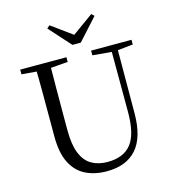

<svg xmlns="http://www.w3.org/2000/svg" viewBox="-135 -1057 1068 1184"><g transform="rotate(-15 398.5 -465.0)"><path d="M290.5 -945.4 450.3 -829.1H395.7L557.5 -945.7L574.2 -929.6L449.5 -791.9H396.5L272.6 -929.6ZM401.2 16.1Q323.9 16.1 265.4 -13.2Q206.9 -42.4 174.6 -106.7Q142.4 -171.1 142.4 -276.5V-391Q142.4 -475.8 142.3 -560.2Q142.2 -644.6 140 -728H232.2Q231.2 -645.4 230.7 -561.2Q230.2 -477 230.2 -391V-291.5Q230.2 -198.9 253 -143.1Q275.8 -87.3 318.7 -62.8Q361.7 -38.3 420.2 -38.3Q522.2 -38.3 571.4 -100.5Q620.6 -162.6 620.2 -305.7L619.4 -728H658.7L657.1 -285.6Q656.7 -132.5 591.2 -58.2Q525.7 16.1 401.2 16.1ZM45.5 -698V-728H340.7V-698L201.1 -686.9H179.8ZM498.2 -698V-728H756.2V-698L647.1 -686.7H626.2Z"/></g></svg>

Font: Noto Serif HK ExtraLight
Style: Regular
Weight: 200
Designer: Ryoko NISHIZUKA 西塚涼子 (kana & ideographs); Frank Grießhammer (Latin, Greek & Cyrillic); Wenlong ZHANG 张文龙 (bopomofo); San
Foundry: Adobe
Version: Version 2.002-H1;hotconv 1.1.0;makeotfexe 2.6.0